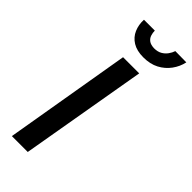

<svg xmlns="http://www.w3.org/2000/svg" viewBox="-290 -957 1000 1000"><g transform="rotate(45 209.5 -457.5)"><path d="M167 -700 48 0H165L286 -700ZM106 -915Q104 -877 118 -844.5Q132 -812 163 -793Q194 -774 242 -774Q292 -774 328 -793Q364 -812 387.5 -844Q411 -876 419 -914L337 -915Q332 -899 320.5 -883Q309 -867 291.5 -857Q274 -847 248 -847Q223 -848 209.5 -858Q196 -868 191 -883.5Q186 -899 186 -915Z"/></g></svg>

Font: Jost Medium
Style: Italic
Weight: 500
Italic angle: -5°
Version: Version 3.710